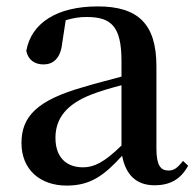

<svg xmlns="http://www.w3.org/2000/svg" viewBox="-20 -563 613 599"><path d="M462 15C511 15 544 -4 567 -46L551 -61C533 -38 522 -31 506 -31C481 -31 468 -47 468 -100V-356C468 -488 411 -543 285 -543C156 -543 77 -490 62 -404C68 -376 88 -362 116 -362C145 -362 169 -380 174 -428L185 -500C208 -507 229 -510 250 -510C328 -510 359 -480 359 -372V-324C318 -313 275 -302 239 -291C95 -250 47 -199 47 -117C47 -33 106 16 188 16C263 16 305 -16 361 -77C372 -19 404 15 462 15ZM359 -109C304 -55 272 -41 239 -41C188 -41 153 -71 153 -133C153 -194 188 -238 265 -268C290 -278 324 -288 359 -297Z"/></svg>

Font: Noto Serif JP SemiBold
Style: Regular
Weight: 600
Designer: Ryoko NISHIZUKA 西塚涼子 (kana & ideographs); Frank Grießhammer (Latin, Greek & Cyrillic); Wenlong ZHANG 张文龙 (bopomofo); San
Foundry: Adobe
Version: Version 2.001;hotconv 1.1.0;makeotfexe 2.6.0